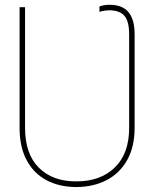

<svg xmlns="http://www.w3.org/2000/svg" viewBox="-20 -757 634 789"><path d="M293 11.7Q222.7 11.2 170.4 -16.8Q118.2 -44.9 89.4 -99.1Q60.5 -153.3 60.5 -231.4V-727.5H83V-231.4Q83 -124 139.9 -67.6Q196.8 -11.2 293 -11.7Q392.1 -11.2 451.4 -68.4Q510.7 -125.5 510.7 -231.4V-616.2Q510.7 -668.5 491.7 -691.4Q472.7 -714.4 428.7 -714.8Q418 -714.4 408.9 -713.1Q399.9 -711.9 388.7 -708V-730.5Q399.4 -734.4 409.7 -735.8Q419.9 -737.3 430.7 -737.3Q482.9 -737.3 508.1 -707Q533.2 -676.8 533.2 -616.2V-231.4Q533.2 -154.8 503.2 -100.3Q473.1 -45.9 419.2 -17.3Q365.2 11.2 293 11.7Z"/></svg>

Font: Inter Tight Thin
Style: Regular
Weight: 250
Designer: Rasmus Andersson
Foundry: rsms
Version: Version 3.004